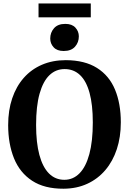

<svg xmlns="http://www.w3.org/2000/svg" viewBox="-20 -1110 766 1141"><path d="M358 11.5Q244 12 171 -35.8Q98 -83.5 63.2 -169.2Q28.5 -255 28.5 -367Q28.5 -454.5 52.5 -525.5Q76.5 -596.5 121.2 -647.2Q166 -698 229.2 -725.2Q292.5 -752.5 371 -752.5Q484 -752 556.5 -706.2Q629 -660.5 663.5 -577.5Q698 -494.5 698 -383Q698 -295.5 674.2 -223.5Q650.5 -151.5 605.8 -99Q561 -46.5 498.5 -17.8Q436 11 358 11.5ZM362.5 -41.5Q414.5 -41.5 452.5 -80Q490.5 -118.5 511 -194.5Q531.5 -270.5 531.5 -382.5Q531.5 -487.5 512.2 -558Q493 -628.5 455.5 -664Q418 -699.5 364 -699.5Q311.5 -699.5 273.8 -663.2Q236 -627 215.2 -553.2Q194.5 -479.5 194.5 -367.5Q194.5 -262 214 -189.5Q233.5 -117 271 -79.2Q308.5 -41.5 362.5 -41.5ZM358 -807Q319 -807 298.8 -829Q278.5 -851 278.5 -881Q278.5 -916.5 301 -942.2Q323.5 -968 367.5 -968H368.5Q408 -968 428.2 -945.8Q448.5 -923.5 448.5 -894Q448.5 -858 425.8 -832.5Q403 -807 359 -807ZM519.5 -1089.5V-1007H209V-1089.5Z"/></svg>

Font: Merriweather 48pt
Style: Bold
Weight: 700
Version: Version 2.100